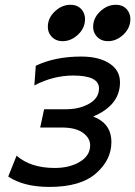

<svg xmlns="http://www.w3.org/2000/svg" viewBox="-20 -753 554 786"><path d="M182.6 12.2Q76.7 12.2 13.7 -30.3L47.9 -115.7Q105.5 -65.4 204.1 -65.4Q260.3 -65.4 300.3 -86.9Q349.1 -112.8 349.1 -158.2Q349.1 -187.5 319.8 -209.2Q290.5 -231 231.9 -231H144.5L160.6 -305.7H248Q301.3 -305.7 338.9 -325.2Q385.3 -348.6 385.3 -391.1Q385.3 -443.8 279.8 -443.8Q198.2 -443.8 120.6 -403.3L126.5 -483.9Q205.6 -521.5 312.5 -521.5Q388.7 -521.5 432.6 -490.2Q471.2 -462.9 471.2 -416Q471.2 -322.3 361.3 -275.9Q436 -248 436 -170.9Q436 -98.1 372.8 -43Q309.6 12.2 182.6 12.2ZM236.8 -584.5Q205.6 -584.5 188.5 -606.4Q175.8 -621.6 175.8 -643.1Q175.8 -683.1 210.9 -711.9Q237.3 -733.4 268.6 -733.4Q299.3 -733.4 315.9 -711.9Q328.1 -695.8 328.1 -674.8Q328.1 -634.8 293.9 -606.4Q267.6 -584.5 236.8 -584.5ZM422.4 -584.5Q391.1 -584.5 374 -606.4Q361.3 -621.6 361.3 -643.1Q361.3 -683.1 396.5 -711.9Q422.9 -733.4 454.1 -733.4Q484.9 -733.4 501.5 -711.9Q513.7 -695.8 513.7 -674.8Q513.7 -634.8 479.5 -606.4Q453.1 -584.5 422.4 -584.5Z"/></svg>

Font: Cadman
Style: Italic
Weight: 400
Italic angle: -12°
Designer: Paul James MIller
Foundry: High-Logic / Made with FontCreator
Version: Version 2.114;March 28, 2021;FontCreator 13.0.0.2683 64-bit